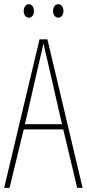

<svg xmlns="http://www.w3.org/2000/svg" viewBox="-20 -903 417 923"><path d="M94 -850C94 -833 103 -818 119 -818C133 -818 143 -831 143 -850C143 -869 133 -883 119 -883C103 -883 94 -867 94 -850ZM235 -851C235 -833 245 -818 260 -818C275 -818 285 -832 285 -851C285 -870 274 -883 260 -883C245 -883 235 -868 235 -851ZM351 0H377L208 -714H170L0 0H26L94 -281H284ZM208 -612 278 -306H100L170 -612C178 -646 183 -666 189 -695C195 -666 200 -645 208 -612Z"/></svg>

Font: Noto Sans Devanagari ExtraCondensed Thin
Style: Regular
Weight: 100
Width: 2
Designer: Jelle Bosma - Monotype Design Team
Foundry: Monotype Imaging Inc.
Version: Version 2.004